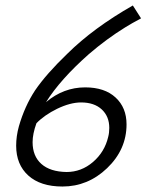

<svg xmlns="http://www.w3.org/2000/svg" viewBox="-20 -662 575 701"><path d="M465 -642 495 -595Q461 -577 437 -562Q369 -520 304 -464Q200 -372 148 -289Q212 -343 291 -343Q362 -343 402 -306Q442 -269 442 -208Q442 -116 371 -48Q301 19 208 19Q128 19 83.5 -21Q39 -61 39 -130Q39 -165 49 -201Q70 -274 108 -332Q149 -392 226 -466Q321 -560 465 -642ZM375 -162Q379 -177 379 -195Q379 -237 351.5 -262.5Q324 -288 276 -288Q237 -288 189 -265Q142 -242 113 -212Q99 -173 99 -143Q99 -92 131 -63.5Q163 -35 223 -34Q277 -34 319.5 -70.5Q362 -107 375 -162Z"/></svg>

Font: GFS Neohellenic Rg
Style: Italic
Weight: 400
Italic angle: -12°
Designer: Takis Katsoulidis and George D. Matthiopoulos
Foundry: Takis Katsoulidis and George D. Matthiopoulos
Version: Version 1.0